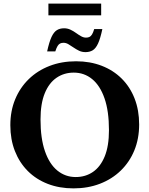

<svg xmlns="http://www.w3.org/2000/svg" viewBox="-20 -1026 824 1059"><path d="M399.5 -688Q477 -688 541 -663.2Q605 -638.5 651.2 -592.5Q697.5 -546.5 722.5 -482.2Q747.5 -418 747.5 -339.5Q747.5 -261 721 -196.5Q694.5 -132 646 -85Q597.5 -38 531.2 -12.5Q465 13 385.5 13Q307.5 13 243.5 -11.8Q179.5 -36.5 133.5 -82.5Q87.5 -128.5 62.2 -192.8Q37 -257 37 -335.5Q37 -414 63.8 -478.5Q90.5 -543 139 -590Q187.5 -637 253.8 -662.5Q320 -688 399.5 -688ZM397.5 -49.5Q451.5 -49.5 492.8 -77.8Q534 -106 557.5 -163.2Q581 -220.5 581 -308Q581 -413 556.5 -483.5Q532 -554 488.2 -589.8Q444.5 -625.5 387 -625.5Q333.5 -625.5 292 -597.2Q250.5 -569 227 -511.8Q203.5 -454.5 203.5 -367Q203.5 -262.5 228 -191.8Q252.5 -121 296.5 -85.2Q340.5 -49.5 397.5 -49.5ZM544.5 -865.5Q533.5 -813.5 520.8 -786Q508 -758.5 491.2 -748.5Q474.5 -738.5 451.5 -738.5Q432 -738.5 416 -746.2Q400 -754 385.2 -764.2Q370.5 -774.5 357.2 -782.2Q344 -790 330.5 -790Q319.5 -790 311.8 -786.2Q304 -782.5 297.8 -772.5Q291.5 -762.5 285 -742.5H240Q251.5 -795 264.2 -822.2Q277 -849.5 293.8 -859.8Q310.5 -870 333.5 -870Q352.5 -870 368.8 -862.2Q385 -854.5 399.5 -844Q414 -833.5 427.5 -826Q441 -818.5 454 -818.5Q465 -818.5 473 -822Q481 -825.5 487.5 -836Q494 -846.5 499.5 -865.5ZM247 -941.5V-1006H538V-941.5Z"/></svg>

Font: Newsreader 24pt
Style: Bold
Weight: 700
Designer: Hugues Gentile
Foundry: Production Type
Version: Version 1.003